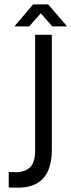

<svg xmlns="http://www.w3.org/2000/svg" viewBox="-20 -860 328 881"><path d="M167 -798.8 113.8 -738.8H45.9L131.8 -839.8H201.2L288.1 -738.8H220.2ZM217.8 -700.2V-172.9Q217.8 -2.4 68.8 1Q28.8 1 20 0V-70.8Q33.2 -69.8 59.1 -69.8Q99.6 -72.3 120.4 -94.7Q141.1 -117.2 141.1 -168V-700.2Z"/></svg>

Font: Bebas Neue Regular
Style: Regular
Weight: 400
Designer: Ryoichi Tsunekawa
Foundry: Ryoichi Tsunekawa
Version: Version 001.003